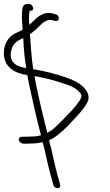

<svg xmlns="http://www.w3.org/2000/svg" viewBox="-80 -775 574 1001"><path d="M40 -26H52C61 -26 73 -26 88 -27C104 -27 121 -29 139 -33C140 -33 141 -33 142 -34C145 -24 148 -14 150 -5L167 70C175 105 186 148 195 176L198 190C202 200 210 206 222 206C231 206 237 197 233 188L230 174C221 146 211 105 203 70L186 -5C182 -18 179 -31 176 -44C183 -47 190 -51 198 -55C216 -66 242 -87 273 -118C303 -149 323 -172 335 -185C347 -198 357 -211 364 -222C372 -235 378 -245 380 -253C386 -276 376 -299 358 -318C335 -342 299 -360 262 -372C209 -390 153 -405 93 -414C84 -478 80 -541 76 -597L90 -607C102 -616 114 -627 126 -640C138 -652 148 -660 156 -664C167 -670 181 -674 196 -669L207 -666C212 -665 219 -665 222 -668C231 -677 226 -698 209 -701L197 -704C171 -712 149 -706 132 -696C116 -688 88 -659 73 -645C70 -674 71 -698 74 -718L79 -719C90 -719 95 -726 92 -737C90 -746 79 -755 70 -755L62 -754C49 -754 41 -748 38 -735C31 -703 35 -666 38 -623C39 -619 33 -617 30 -616C18 -609 6 -604 -4 -599C-40 -581 -60 -541 -60 -495C-59 -423 2 -391 62 -384C67 -355 74 -324 81 -292C88 -259 96 -225 104 -190C112 -155 120 -123 128 -92C130 -85 131 -77 134 -70C118 -64 93 -63 78 -63C63 -62 53 -62 44 -62H32C23 -62 16 -54 18 -44C20 -36 32 -26 40 -26ZM-10 -449C-30 -469 -25 -501 -19 -519C-12 -550 13 -563 41 -577C41 -572 42 -567 42 -562C44 -522 48 -467 57 -420C31 -424 4 -432 -10 -449ZM140 -190C132 -224 124 -258 117 -292C110 -322 104 -351 100 -378C111 -377 123 -374 137 -371C179 -363 218 -351 257 -338C288 -328 313 -317 332 -297C338 -291 342 -286 343 -281C345 -277 345 -273 344 -269C342 -264 339 -256 332 -246C303 -205 290 -195 243 -146C214 -116 192 -96 175 -87L166 -83L164 -93C156 -124 148 -156 140 -190Z"/></svg>

Font: Stray Cat
Style: OpObl
Weight: 400
Version: Version 1.0